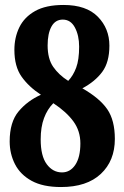

<svg xmlns="http://www.w3.org/2000/svg" viewBox="-20 -744 501 774"><path d="M226 10Q153 10 107.5 -15Q62 -40 40.5 -82Q19 -124 19 -174Q19 -252 55 -295Q91 -338 145 -362Q96 -394 67 -435Q38 -476 38 -543Q38 -593 58 -634Q78 -675 121.5 -699.5Q165 -724 236 -724Q328 -724 374.5 -676.5Q421 -629 421 -560Q421 -493 392 -454Q363 -415 312 -388Q382 -348 412.5 -303.5Q443 -259 443 -184Q443 -96 386.5 -43Q330 10 226 10ZM255 -418Q275 -439 287 -471Q299 -503 299 -556Q299 -601 282 -633Q265 -665 233 -665Q203 -665 187.5 -637Q172 -609 172 -561Q172 -507 194.5 -474.5Q217 -442 255 -418ZM230 -49Q263 -49 283.5 -79.5Q304 -110 304 -166Q304 -216 276 -254.5Q248 -293 195 -328Q171 -304 157.5 -268Q144 -232 144 -182Q144 -115 168.5 -82Q193 -49 230 -49Z"/></svg>

Font: Noto Serif ExtraCondensed ExtraBold
Style: Regular
Weight: 800
Width: 2
Designer: Monotype Design Team
Foundry: Monotype Imaging Inc.
Version: Version 2.013; ttfautohint (v1.8.4.7-5d5b)